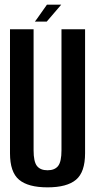

<svg xmlns="http://www.w3.org/2000/svg" viewBox="-20 -801 416 826"><path d="M184.5 5Q101 5 62 -27.8Q23 -60.5 23 -141.5V-675H124.5V-154.5Q124.5 -105.5 139 -87Q153.5 -68.5 184.5 -68.5Q215.5 -68.5 230 -87Q244.5 -105.5 244.5 -154.5V-675H346V-141.5Q346 -60.5 307 -27.8Q268 5 184.5 5ZM130 -708 139 -720 182 -781H243.5L181 -708Z"/></svg>

Font: Anybody Condensed Medium
Style: Regular
Weight: 500
Width: 3
Designer: Tyler Finck
Foundry: Etcetera Type Company
Version: Version 1.010; ttfautohint (v1.8.3) -l 8 -r 50 -G 200 -x 14 